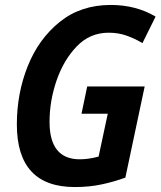

<svg xmlns="http://www.w3.org/2000/svg" viewBox="-20 -745 648 775"><path d="M486 -28 564 -396H332L309 -286H415L378 -113Q338 -102 302 -102Q180 -102 180 -253Q180 -338 208.5 -420.5Q237 -503 290 -558Q343 -613 419 -613Q457 -613 490 -601.5Q523 -590 555 -571L608 -678Q529 -725 427 -725Q306 -725 221 -656.5Q136 -588 92 -478Q48 -368 48 -243Q48 10 282 10Q340 10 389.5 -0.5Q439 -11 486 -28Z"/></svg>

Font: Noto Sans UI SemiCondensed
Style: Bold Italic
Weight: 700
Width: 4
Designer: Monotype Design Team
Foundry: Monotype Imaging Inc.
Version: 1.001